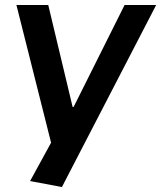

<svg xmlns="http://www.w3.org/2000/svg" viewBox="-20 -560 648 772"><path d="M101 168 212 -35 190 32 46 -540H174L272 -130H276L481 -540H608L229 192Z"/></svg>

Font: Pathway Extreme 8pt Thin 12pt SemiBold
Style: Italic
Weight: 600
Italic angle: -8°
Version: Version 1.001;gftools[0.9.26]